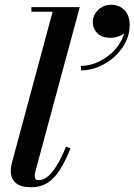

<svg xmlns="http://www.w3.org/2000/svg" viewBox="-20 -780 567 810"><path d="M111.5 10Q67 10 46.2 -8.5Q25.5 -27 25.5 -56.5Q25.5 -69 27.2 -79Q29 -89 31 -96L202 -730.5H112.5V-750H316.5L128.5 -54Q127.5 -49.5 127 -45Q126.5 -40.5 126.5 -37Q126.5 -20 143.5 -20Q161 -20 179.2 -33.5Q197.5 -47 217 -77.8Q236.5 -108.5 258.5 -161L277.5 -154.5Q254.5 -97 230.8 -60.8Q207 -24.5 178.2 -7.2Q149.5 10 111.5 10ZM321.5 -483V-502Q354.5 -502 388 -516Q421.5 -530 449.5 -555Q477.5 -580 493.5 -612.2Q509.5 -644.5 507.5 -681H525.5Q525.5 -661.5 513.2 -648Q501 -634.5 482.8 -627.5Q464.5 -620.5 446 -620.5Q409.5 -620.5 390.5 -640Q371.5 -659.5 371.5 -687.5Q371.5 -706.5 382 -723.2Q392.5 -740 410 -750Q427.5 -760 449 -760Q482 -760 504.5 -738Q527 -716 527 -673.5Q527 -635 509.2 -600.5Q491.5 -566 461.8 -539.5Q432 -513 395.5 -498Q359 -483 321.5 -483Z"/></svg>

Font: Bodoni Moda 11pt SemiBold
Style: Italic
Weight: 600
Italic angle: -13°
Designer: Owen Earl
Foundry: indestructible type
Version: Version 2.004